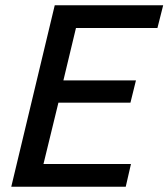

<svg xmlns="http://www.w3.org/2000/svg" viewBox="-20 -713 643 733"><path d="M23 0 189 -693H603L581 -606H270L222 -406H499L478 -321H203L146 -87H480L460 0Z"/></svg>

Font: Ubuntu Sans Medium
Style: Italic
Weight: 500
Italic angle: -13.5°
Designer: Dalton Maag Ltd
Foundry: Dalton Maag Ltd
Version: Version 1.006